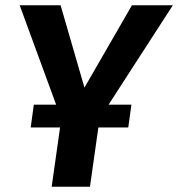

<svg xmlns="http://www.w3.org/2000/svg" viewBox="-20 -712 679 732"><path d="M394 -313H481L469 -226H355L323 0H177L209 -226H97L109 -313H194L55 -692H211L302 -378L483 -692H639Z"/></svg>

Font: Fira Sans SemiBold
Style: Italic
Weight: 600
Italic angle: -8°
Designer: bBox Type GmbH & Carrois Corporate GbR & Edenspiekermann AG
Foundry: bBox Type GmbH & Carrois Corporate GbR & Edenspiekermann AG
Version: Version 4.301